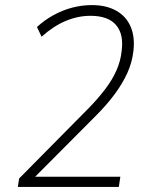

<svg xmlns="http://www.w3.org/2000/svg" viewBox="-20 -733 589 753"><path d="M50 0 55 -33 328 -309Q366 -348 393.5 -384.5Q421 -421 437 -457.5Q453 -494 457 -532Q466 -599 435 -635Q404 -671 335 -671Q286 -671 238 -651Q190 -631 143 -589L125 -627Q154 -654 189.5 -673.5Q225 -693 263 -703Q301 -713 340 -713Q397 -713 436 -691Q475 -669 492.5 -628Q510 -587 503 -531Q498 -488 479.5 -447Q461 -406 430 -364Q399 -322 355 -278L110 -32L109 -40H452L446 0Z"/></svg>

Font: Nunito Sans 10pt SemiCondensed ExtraLight
Style: Italic
Weight: 250
Width: 4
Italic angle: -9°
Designer: Vernon Adams
Foundry: Vernon Adams
Version: Version 3.101;gftools[0.9.27]